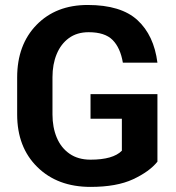

<svg xmlns="http://www.w3.org/2000/svg" viewBox="-20 -741 708 772"><path d="M344 10.5Q211 10.5 130 -69.5Q49 -149 49 -281V-429.5Q49 -561 127 -641Q205 -721 332.5 -721Q466.5 -721 532.8 -660Q599 -599 613 -489H474Q464 -548.5 433 -580Q402 -611.5 336.5 -611.5Q289.5 -611.5 257 -587.8Q224.5 -564 207.8 -523.2Q191 -482.5 191 -430.5V-281Q191 -229 208.2 -187.8Q225.5 -146.5 259.8 -122.8Q294 -99 344 -99Q434.5 -99 470 -135V-263.5H344V-362.5H613V-91Q581 -51 515 -20.2Q449 10.5 344 10.5Z"/></svg>

Font: Roberto Sans
Style: Bold
Weight: 700
Designer: Google (font) & Cristiano Sobral (main changes)
Version: Version 1.000;October 12, 2021;FontCreator 14.0.0.2814 64-bi